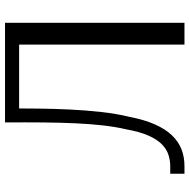

<svg xmlns="http://www.w3.org/2000/svg" viewBox="-15 -740 755 765"><g transform="rotate(-90 362.5 -357.5)"><path d="M257.2 -715H654.2V0H567.3V-697.9L606.4 -658.8H273.9L313 -678.8Q313 -637.6 312.3 -579.9Q311.7 -522.2 308.7 -458Q305.7 -393.8 298.7 -331.5Q291.7 -269.3 279.3 -218.7Q267.9 -159.8 249.5 -118.2Q231.1 -76.6 206.4 -50.5Q181.6 -24.4 151 -12.2Q120.4 0 83.7 0H52.7V-56.7H82.2Q105.7 -56.7 128 -63.8Q150.3 -70.9 169.8 -89.8Q189.2 -108.7 204.5 -143Q219.8 -177.3 229.6 -231.7Q239.4 -273.3 245.1 -322.9Q250.8 -372.5 253.6 -431.9Q256.4 -491.3 257.1 -561.6Q257.8 -632 257.2 -715Z"/></g></svg>

Font: Russolo 10pt ExtraLight
Style: Regular
Weight: 200
Designer: Micah Stupak-Hahn
Version: Version 1.000